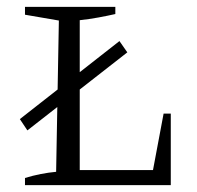

<svg xmlns="http://www.w3.org/2000/svg" viewBox="-20 -541 575 561"><path d="M458 -209H479V0H53V-21Q76 -28 99 -32.5Q122 -37 144 -39L152 -481L53 -498V-521H317V-500Q295 -495 268 -490Q241 -485 213 -482V-44H427ZM60 -160 38 -193 329 -421 352 -388Z"/></svg>

Font: Piazzolla SC Light
Style: Regular
Weight: 300
Designer: Juan Pablo del Peral
Foundry: Huerta Tipografica
Version: Version 1.330